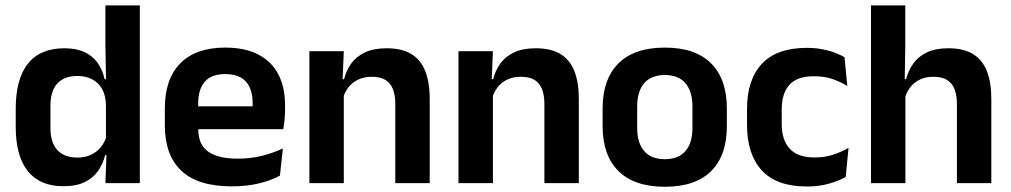

<svg xmlns="http://www.w3.org/2000/svg" viewBox="-20 -681 3758 714"><path d="M215 11.5Q128.5 11.5 83.5 -44.5Q38.5 -100.5 38.5 -209.5V-277Q38.5 -387.5 84 -444.5Q129.5 -501.5 219.5 -501.5Q263.5 -501.5 293.8 -487.5Q324 -473.5 342.8 -447.5Q361.5 -421.5 369 -386.5H406.5L374 -291.5Q373 -326 359.8 -349.8Q346.5 -373.5 323 -386Q299.5 -398.5 267.5 -398.5Q219 -398.5 193.2 -370.5Q167.5 -342.5 167.5 -287V-206Q167.5 -151 193.2 -123Q219 -95 268.5 -95Q296.5 -95 318.5 -105.5Q340.5 -116 355.2 -134.2Q370 -152.5 376.5 -175.5L407 -104H371Q363 -72 345 -45.8Q327 -19.5 295.5 -4Q264 11.5 215 11.5ZM372 0 376.5 -120 374 -148.5V-349L374.5 -369.5L372 -510V-661H500V0Z M842 12Q716 12 654.5 -46Q593 -104 593 -214V-278Q593 -387 650.5 -445.5Q708 -504 817.5 -504Q891.5 -504 941 -478Q990.5 -452 1015.2 -404.2Q1040 -356.5 1040 -290V-272.5Q1040 -254.5 1038.2 -235.8Q1036.5 -217 1033.5 -200.5H917.5Q919 -228 919.2 -252.8Q919.5 -277.5 919.5 -297.5Q919.5 -332 908.5 -356.2Q897.5 -380.5 875 -393Q852.5 -405.5 817.5 -405.5Q766 -405.5 741.5 -377Q717 -348.5 717 -296V-250.5L717.5 -236V-197.5Q717.5 -174.5 724.8 -155Q732 -135.5 749 -121.2Q766 -107 794.2 -99Q822.5 -91 865 -91Q911 -91 952.8 -101.2Q994.5 -111.5 1032 -129L1021 -28Q987.5 -9.5 942.2 1.2Q897 12 842 12ZM661 -200.5V-285.5H1007.5V-200.5Z M1450 0V-294.5Q1450 -325.5 1441.8 -348Q1433.5 -370.5 1414.5 -383Q1395.5 -395.5 1362.5 -395.5Q1333.5 -395.5 1311.8 -385Q1290 -374.5 1276.2 -356.8Q1262.5 -339 1255.5 -316.5L1235.5 -386.5H1259.5Q1267.5 -419 1286.2 -445Q1305 -471 1337.2 -486.2Q1369.5 -501.5 1418 -501.5Q1474.5 -501.5 1509.5 -480.2Q1544.5 -459 1561.2 -417Q1578 -375 1578 -313V0ZM1130.5 0V-490.5H1258.5L1253.5 -371L1258.5 -360.5V0Z M2004.5 0V-294.5Q2004.5 -325.5 1996.2 -348Q1988 -370.5 1969 -383Q1950 -395.5 1917 -395.5Q1888 -395.5 1866.2 -385Q1844.5 -374.5 1830.8 -356.8Q1817 -339 1810 -316.5L1790 -386.5H1814Q1822 -419 1840.8 -445Q1859.5 -471 1891.8 -486.2Q1924 -501.5 1972.5 -501.5Q2029 -501.5 2064 -480.2Q2099 -459 2115.8 -417Q2132.5 -375 2132.5 -313V0ZM1685 0V-490.5H1813L1808 -371L1813 -360.5V0Z M2452.5 13.5Q2338.5 13.5 2279.8 -45Q2221 -103.5 2221 -211.5V-278Q2221 -386.5 2279.8 -445.2Q2338.5 -504 2452.5 -504Q2566 -504 2624.5 -445.2Q2683 -386.5 2683 -278V-211.5Q2683 -103.5 2624.8 -45Q2566.5 13.5 2452.5 13.5ZM2452.5 -89Q2502.5 -89 2528.8 -119Q2555 -149 2555 -205V-284.5Q2555 -341.5 2528.8 -371.8Q2502.5 -402 2452.5 -402Q2402 -402 2375.8 -371.8Q2349.5 -341.5 2349.5 -284.5V-205Q2349.5 -149 2375.8 -119Q2402 -89 2452.5 -89Z M2981 12.5Q2867.5 12.5 2812.8 -47.5Q2758 -107.5 2758 -216V-276Q2758 -384 2813 -443.5Q2868 -503 2981 -503Q3010.5 -503 3036.2 -498.2Q3062 -493.5 3083.2 -485.5Q3104.5 -477.5 3120.5 -468.5L3131 -361Q3106.5 -376.5 3076.2 -387Q3046 -397.5 3006.5 -397.5Q2944.5 -397.5 2915.8 -365.8Q2887 -334 2887 -273.5V-220.5Q2887 -160.5 2916.8 -128Q2946.5 -95.5 3008.5 -95.5Q3048 -95.5 3078.5 -105.8Q3109 -116 3135.5 -131L3125 -23Q3100.5 -9 3063.5 1.8Q3026.5 12.5 2981 12.5Z M3538.5 0V-294.5Q3538.5 -325.5 3530.2 -348Q3522 -370.5 3503 -383Q3484 -395.5 3451 -395.5Q3422 -395.5 3400.5 -385Q3379 -374.5 3365.2 -356.8Q3351.5 -339 3345 -316.5L3319 -386.5H3349.5Q3358 -419 3376.5 -445Q3395 -471 3427 -486.2Q3459 -501.5 3506.5 -501.5Q3563 -501.5 3598 -480.2Q3633 -459 3649.8 -417Q3666.5 -375 3666.5 -313V0ZM3219 0V-661H3346.5V-510L3344 -357.5L3347 -348V0Z"/></svg>

Font: Anek Telugu Medium SemiBold
Style: Regular
Weight: 600
Version: Version 1.003